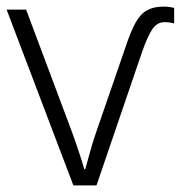

<svg xmlns="http://www.w3.org/2000/svg" viewBox="-20 -561 547 581"><path d="M475 -541Q492 -541 507 -537V-490Q494 -494 478 -494Q455 -494 440.5 -472Q426 -450 410 -404L272 0H202L0 -532H59L198 -161Q211 -125 220.5 -96Q230 -67 235 -49H238Q244 -70 252 -99.5Q260 -129 271 -161L359 -416Q375 -465 390 -492Q405 -519 425 -530Q445 -541 475 -541Z"/></svg>

Font: RS Noto Sans Light
Style: Regular
Weight: 300
Designer: Monotype Design Team
Foundry: Monotype Imaging Inc.
Version: Version 3.10